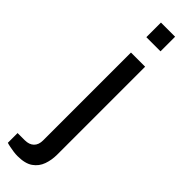

<svg xmlns="http://www.w3.org/2000/svg" viewBox="-345 -714 892 892"><g transform="rotate(45 100.5 -268.0)"><path d="M73 -627V-723H166V-627ZM40 187Q27 187 13.5 185Q0 183 -13 180.5Q-26 178 -35 175V111H12Q41 111 57 95.5Q73 80 73 51V-526H166V52Q166 87 155 118Q144 149 117 168Q90 187 40 187Z"/></g></svg>

Font: Archivo SemiExpanded
Style: Regular
Weight: 400
Width: 6
Designer: Hector Gatti
Foundry: Omnibus-Type
Version: Version 2.001